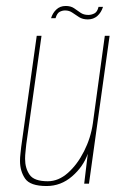

<svg xmlns="http://www.w3.org/2000/svg" viewBox="-20 -615 421 643"><path d="M136 8Q81 8 64 -17Q47 -42 47 -76Q47 -88 48.5 -100Q50 -112 51 -123L103 -495H119L68 -132Q67 -120 65.5 -107.5Q64 -95 64 -83Q64 -52 79 -30Q94 -8 140 -8Q176 -8 207.5 -36Q239 -64 261.5 -108.5Q284 -153 291 -202L331 -495H347L278 0H262L274 -100Q259 -57 221.5 -24.5Q184 8 136 8ZM274 -550Q257 -550 245 -557.5Q233 -565 222.5 -572.5Q212 -580 198 -580Q189 -580 180 -575.5Q171 -571 166 -554H151Q156 -571 168.5 -583Q181 -595 200 -595Q217 -595 228 -587.5Q239 -580 249.5 -572.5Q260 -565 276 -565Q286 -565 296 -570Q306 -575 310 -592H325Q319 -573 306 -561.5Q293 -550 274 -550Z"/></svg>

Font: Alumni Sans Pinstripe
Style: Italic
Weight: 400
Italic angle: -8°
Designer: Robert E. Leuschke
Foundry: Robert E. Leuschke
Version: Version 1.010; ttfautohint (v1.8.4.7-5d5b)